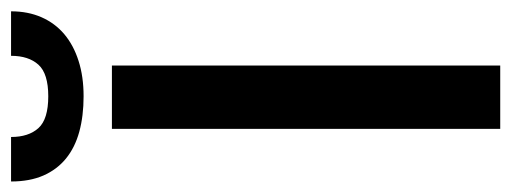

<svg xmlns="http://www.w3.org/2000/svg" viewBox="-328 -632 947 356"><g transform="rotate(-90 146.0 -453.5)"><path d="M203 0H85.5V-720H203ZM146 -772.5Q109.5 -772.5 80.2 -780.5Q51 -788.5 30.5 -805.2Q10 -822 -1 -847.2Q-12 -872.5 -12 -907H70.5Q70.5 -874.5 87 -856.2Q103.5 -838 146 -838Q188 -838 204.5 -856.2Q221 -874.5 221 -907H303.5Q303.5 -875.5 292.5 -850.5Q281.5 -825.5 261 -808.2Q240.5 -791 211.5 -781.8Q182.5 -772.5 146 -772.5Z"/></g></svg>

Font: Lato 2
Style: Regular
Weight: 600
Designer: Lukasz Dziedzic with Adam Twardoch and Botio Nikoltchev
Foundry: tyPoland Lukasz Dziedzic
Version: Version 2.015; 2015-08-06; http://www.latofonts.com/